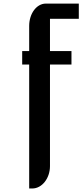

<svg xmlns="http://www.w3.org/2000/svg" viewBox="-20 -797 460 1073"><path d="M259.3 131.3V-436.5H379.4V-511.7H259.3V-691.9H420.4V-776.9H235.8C184.6 -776.9 143.1 -721.2 143.1 -652.3V-511.7H104V-436.5H143.1V256.3H160.6C214.4 256.3 259.3 199.7 259.3 131.3Z"/></svg>

Font: Atomic Age
Style: Regular
Weight: 400
Designer: James Grieshaber
Foundry: James Grieshaber
Version: Version 1.002